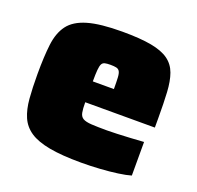

<svg xmlns="http://www.w3.org/2000/svg" viewBox="-99 -623 756 736"><g transform="rotate(20 279.0 -255.0)"><path d="M303 8Q224 8 173 -1.5Q122 -11 93 -30.5Q64 -50 50.5 -81Q37 -112 33.5 -155Q30 -198 30 -254Q30 -325 36 -375Q42 -425 65.5 -456.5Q89 -488 140 -503Q191 -518 281 -518Q354 -518 399.5 -509.5Q445 -501 470.5 -482.5Q496 -464 507 -433.5Q518 -403 520.5 -358.5Q523 -314 523 -254V-215H239Q239 -188 242 -173Q245 -158 256 -151.5Q267 -145 290.5 -143.5Q314 -142 354 -142Q371 -142 395 -143Q419 -144 447.5 -145.5Q476 -147 503 -149V-12Q483 -6 450.5 -1.5Q418 3 379.5 5.5Q341 8 303 8ZM325 -284V-300Q325 -330 324 -347Q323 -364 318.5 -371.5Q314 -379 305 -381Q296 -383 281 -383Q267 -383 258.5 -381Q250 -379 246 -371.5Q242 -364 240.5 -347Q239 -330 239 -300H341Z"/></g></svg>

Font: Saira Thin Black
Style: Regular
Weight: 900
Version: Version 1.101